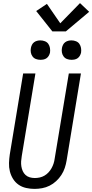

<svg xmlns="http://www.w3.org/2000/svg" viewBox="-20 -1208 594 1236"><path d="M202 8Q175 8 148 2Q121 -4 99.5 -19Q78 -34 64 -56.5Q50 -79 43.5 -105Q37 -131 38 -159Q39 -187 43 -214L129 -735H208L120 -203Q117 -186 116 -169.5Q115 -153 117.5 -137Q120 -121 126.5 -106.5Q133 -92 144.5 -81.5Q156 -71 171.5 -66.5Q187 -62 204 -62Q204 -62 204 -62Q204 -62 204 -62Q220 -62 236 -65.5Q252 -69 266.5 -77.5Q281 -86 292.5 -98.5Q304 -111 312 -125.5Q320 -140 325 -155.5Q330 -171 332 -187L423 -735H501L409 -176Q405 -151 397 -127Q389 -103 375 -81.5Q361 -60 341.5 -42Q322 -24 299 -12.5Q276 -1 251 3.5Q226 8 202 8ZM440 -823Q425 -823 411.5 -828Q398 -833 389.5 -844.5Q381 -856 378.5 -870.5Q376 -885 379 -900Q381 -910 386 -920Q391 -930 400 -936.5Q409 -943 419.5 -945.5Q430 -948 440 -948Q455 -948 469 -942.5Q483 -937 491 -925.5Q499 -914 501.5 -899.5Q504 -885 502 -870Q500 -860 494.5 -850Q489 -840 480 -833.5Q471 -827 460.5 -825Q450 -823 440 -823ZM240 -823Q225 -823 211.5 -828Q198 -833 189.5 -844.5Q181 -856 178.5 -870.5Q176 -885 179 -900Q181 -910 186 -920Q191 -930 200 -936.5Q209 -943 219.5 -945.5Q230 -948 240 -948Q255 -948 269 -942.5Q283 -937 291 -925.5Q299 -914 301.5 -899.5Q304 -885 302 -870Q300 -860 294.5 -850Q289 -840 280 -833.5Q271 -827 260.5 -825Q250 -823 240 -823ZM317 -1006 213 -1137 282 -1183 368 -1058 495 -1188 554 -1132 404 -1006Z"/></svg>

Font: Iosevka Curly Oblique
Style: Regular
Weight: 400
Italic angle: -9°
Monospace: yes
Designer: Belleve Invis
Foundry: Belleve Invis
Version: Version 11.1.0; ttfautohint (v1.8.3)